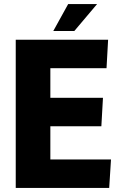

<svg xmlns="http://www.w3.org/2000/svg" viewBox="-20 -923 599 943"><path d="M57.3 -728H511L503.2 -588.2H227.3V-442.5H485.7L477.8 -302.7H227.3V-139.8H525.2L516.3 0H57.3ZM241.7 -770.7 314.8 -903H456.8L345 -770.7Z"/></svg>

Font: Murecho Thin
Style: Regular
Weight: 100
Designer: Neil Summerour
Foundry: Positype
Version: Version 1.010